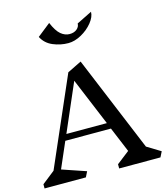

<svg xmlns="http://www.w3.org/2000/svg" viewBox="-159 -1246 1184 1365"><g transform="rotate(-15 433.5 -564.0)"><path d="M850 0H546V-31L640 -104L563 -289H227L145 -100L321 -40L301 0H-3V-31L91 -105L374 -754L478 -805L770 -101L870 -40ZM399 -685 247 -334H545ZM429 -954Q371 -954 316.5 -977Q262 -1000 236 -1051L333 -1128Q360 -1064 390 -1039Q420 -1014 454 -1014Q487 -1014 507.5 -1031Q528 -1048 528 -1072L641 -1128Q641 -1091 608 -1050Q575 -1009 525.5 -981.5Q476 -954 429 -954Z"/></g></svg>

Font: Inknut Antiqua
Style: Regular
Weight: 400
Designer: Claus Eggers Sørensen
Foundry: Claus Eggers Sørensen
Version: Version 1.003; ttfautohint (v1.8.2) -l 8 -r 50 -G 200 -x 14 